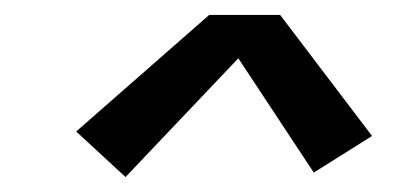

<svg xmlns="http://www.w3.org/2000/svg" viewBox="-20 -710 540 257"><path d="M148 -473 82 -534 260 -690H355L478 -528L400 -479L299 -632Z"/></svg>

Font: Iosevka Slab Medium Oblique
Style: Regular
Weight: 500
Italic angle: -9°
Monospace: yes
Designer: Belleve Invis
Foundry: Belleve Invis
Version: Version 11.1.1; ttfautohint (v1.8.3)